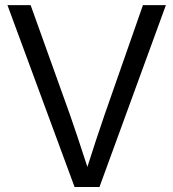

<svg xmlns="http://www.w3.org/2000/svg" viewBox="-20 -748 693 768"><path d="M9.8 -727.5H102.5L259.8 -289.1Q279.3 -234.9 341.8 -43H317.4Q344.2 -126.5 364 -187Q383.8 -247.6 398.4 -289.1L551.8 -727.5H643.6L377.9 0H278.3Z"/></svg>

Font: Intratopia Thin
Style: Regular
Weight: 100
Designer: Rasmus Andersson
Foundry: rsms
Version: Version 3.000;Glyphs 3.2.3 (3260)